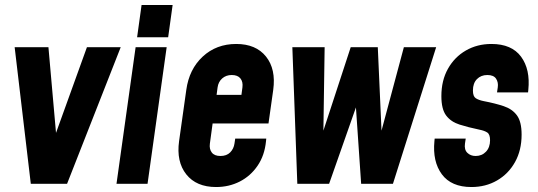

<svg xmlns="http://www.w3.org/2000/svg" viewBox="-20 -740 2168 773"><path d="M104 0 39 -550H175L205.5 -205L330 -550H466L250 0Z M532 -590 550 -720H675L657 -590ZM449 0 526 -550H651L574 0Z M850 13Q770.5 13 730 -38Q689.5 -89 701 -172L730 -378Q741.5 -461.5 796.2 -512.2Q851 -563 931 -563Q1010.5 -563 1051 -512.2Q1091.5 -461.5 1080 -378L1061 -243H836L825 -162Q822 -139.5 832.8 -125.8Q843.5 -112 867.5 -112Q892.5 -112 906.8 -126.5Q921 -141 924 -162L927 -182H1052L1051 -172Q1045.5 -114.5 1017.2 -73Q989 -31.5 945.5 -9.2Q902 13 850 13ZM913 -438Q890 -438 874.5 -424.2Q859 -410.5 856 -388L852 -358H952L956 -388Q959 -410.5 948 -424.2Q937 -438 913 -438Z M1177 0 1157 -550H1287L1282 -214L1392 -550H1501L1516 -214L1606 -550H1736L1562 0H1434L1413 -307.5L1305 0Z M1878 13Q1797 13 1759 -38.2Q1721 -89.5 1729 -172L1730 -182H1855L1852 -162Q1848.5 -137.5 1861.5 -124.8Q1874.5 -112 1895 -112Q1920 -112 1936.5 -129.2Q1953 -146.5 1953 -175.5Q1953 -199 1941.8 -206.5Q1930.5 -214 1910 -218Q1864.5 -227.5 1830 -238.5Q1795.5 -249.5 1776.2 -275Q1757 -300.5 1757 -353Q1757 -416 1783.5 -463.2Q1810 -510.5 1855.8 -536.8Q1901.5 -563 1958.5 -563Q2040 -563 2077.8 -511.8Q2115.5 -460.5 2107 -378L2106 -368H1981L1984 -388Q1987 -408.5 1977.2 -423.2Q1967.5 -438 1942 -438Q1916.5 -438 1900.2 -421.5Q1884 -405 1884 -375.5Q1884 -352 1895.5 -344.5Q1907 -337 1927 -333Q1974 -324 2008.2 -312.5Q2042.5 -301 2061.2 -275.5Q2080 -250 2080 -198Q2080 -135 2053.5 -87.5Q2027 -40 1981.2 -13.5Q1935.5 13 1878 13Z"/></svg>

Font: Mohave
Style: Bold Italic
Weight: 700
Italic angle: -8°
Designer: Gumpita Rahayu
Foundry: Tokotype
Version: Version 2.003; ttfautohint (v1.8.3)